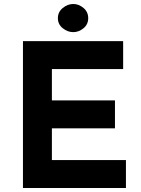

<svg xmlns="http://www.w3.org/2000/svg" viewBox="-20 -942 706 962"><path d="M95 -736H597V-596H240V-439H556V-299H240V-140H611V0H95ZM270 -851Q270 -882 294.5 -902Q319 -922 347 -922Q375 -922 398.5 -902Q422 -882 422 -851Q422 -820 398.5 -800.5Q375 -781 347 -781Q319 -781 294.5 -800.5Q270 -820 270 -851Z"/></svg>

Font: Reem Kufi
Style: Bold
Weight: 700
Designer: Khaled Hosny
Version: Version 1.001